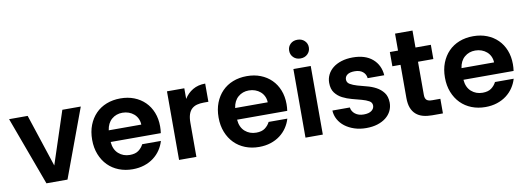

<svg xmlns="http://www.w3.org/2000/svg" viewBox="-61 -1148 4186 1527"><g transform="rotate(-10 2032.5 -384.5)"><path d="M160 -554 300 -129 440 -554H589L384 0H214L10 -554Z M906 -448Q855 -448 819 -417Q783 -386 775 -329H1038Q1037 -356 1026.5 -378Q1016 -400 998 -415.5Q980 -431 956.5 -439.5Q933 -448 906 -448ZM1169 -174Q1158 -136 1135.5 -102.5Q1113 -69 1080 -44Q1047 -19 1004 -5Q961 9 910 9Q850 9 799 -11Q748 -31 711 -68.5Q674 -106 653 -159Q632 -212 632 -277Q632 -343 652.5 -395.5Q673 -448 709.5 -485.5Q746 -523 797 -543Q848 -563 910 -563Q970 -563 1020 -543.5Q1070 -524 1106.5 -488Q1143 -452 1163 -401.5Q1183 -351 1183 -289Q1183 -275 1182 -262Q1181 -249 1179 -235H774Q779 -173 816.5 -140Q854 -107 907 -107Q952 -107 978 -126.5Q1004 -146 1018 -174Z M1425 0H1285V-554H1425V-468Q1451 -511 1494 -536.5Q1537 -562 1595 -562V-415H1558Q1527 -415 1502.5 -408.5Q1478 -402 1460.5 -386Q1443 -370 1434 -343Q1425 -316 1425 -276Z M1927 -448Q1876 -448 1840 -417Q1804 -386 1796 -329H2059Q2058 -356 2047.5 -378Q2037 -400 2019 -415.5Q2001 -431 1977.5 -439.5Q1954 -448 1927 -448ZM2190 -174Q2179 -136 2156.5 -102.5Q2134 -69 2101 -44Q2068 -19 2025 -5Q1982 9 1931 9Q1871 9 1820 -11Q1769 -31 1732 -68.5Q1695 -106 1674 -159Q1653 -212 1653 -277Q1653 -343 1673.5 -395.5Q1694 -448 1730.5 -485.5Q1767 -523 1818 -543Q1869 -563 1931 -563Q1991 -563 2041 -543.5Q2091 -524 2127.5 -488Q2164 -452 2184 -401.5Q2204 -351 2204 -289Q2204 -275 2203 -262Q2202 -249 2200 -235H1795Q1800 -173 1837.5 -140Q1875 -107 1928 -107Q1973 -107 1999 -126.5Q2025 -146 2039 -174Z M2306 -554H2446V0H2306ZM2377 -627Q2342 -627 2320 -649Q2298 -671 2298 -703Q2298 -735 2320 -756.5Q2342 -778 2377 -778Q2412 -778 2434.5 -756.5Q2457 -735 2457 -703Q2457 -671 2434.5 -649Q2412 -627 2377 -627Z M3014 -158Q3014 -122 2999 -91.5Q2984 -61 2955.5 -38.5Q2927 -16 2887 -3.5Q2847 9 2796 9Q2744 9 2700.5 -5.5Q2657 -20 2625 -44.5Q2593 -69 2574.5 -102.5Q2556 -136 2554 -175H2695Q2699 -143 2726 -122Q2753 -101 2795 -101Q2837 -101 2858.5 -117.5Q2880 -134 2880 -158Q2880 -183 2857 -196Q2834 -209 2799 -218.5Q2764 -228 2723.5 -238.5Q2683 -249 2648 -267Q2613 -285 2590 -315.5Q2567 -346 2567 -397Q2567 -431 2582 -461.5Q2597 -492 2625 -514.5Q2653 -537 2694 -550Q2735 -563 2786 -563Q2887 -563 2945 -513Q3003 -463 3009 -380H2875Q2872 -412 2848 -432Q2824 -452 2782 -452Q2743 -452 2723 -437.5Q2703 -423 2703 -399Q2703 -374 2726 -360.5Q2749 -347 2783 -337Q2817 -327 2857 -317Q2897 -307 2931.5 -288.5Q2966 -270 2989.5 -239.5Q3013 -209 3014 -158Z M3151 -439H3085V-554H3151V-691H3292V-554H3416V-439H3292V-171Q3292 -143 3305 -130.5Q3318 -118 3351 -118H3416V0H3328Q3288 0 3255.5 -9Q3223 -18 3199.5 -38.5Q3176 -59 3163.5 -91.5Q3151 -124 3151 -172Z M3755 -448Q3704 -448 3668 -417Q3632 -386 3624 -329H3887Q3886 -356 3875.5 -378Q3865 -400 3847 -415.5Q3829 -431 3805.5 -439.5Q3782 -448 3755 -448ZM4018 -174Q4007 -136 3984.5 -102.5Q3962 -69 3929 -44Q3896 -19 3853 -5Q3810 9 3759 9Q3699 9 3648 -11Q3597 -31 3560 -68.5Q3523 -106 3502 -159Q3481 -212 3481 -277Q3481 -343 3501.5 -395.5Q3522 -448 3558.5 -485.5Q3595 -523 3646 -543Q3697 -563 3759 -563Q3819 -563 3869 -543.5Q3919 -524 3955.5 -488Q3992 -452 4012 -401.5Q4032 -351 4032 -289Q4032 -275 4031 -262Q4030 -249 4028 -235H3623Q3628 -173 3665.5 -140Q3703 -107 3756 -107Q3801 -107 3827 -126.5Q3853 -146 3867 -174Z"/></g></svg>

Font: Poppins SemiBold
Style: Regular
Weight: 600
Designer: Ninad Kale (Devanagari), Jonny Pinhorn (Latin)
Foundry: Indian Type Foundry
Version: Version 3.002 2017